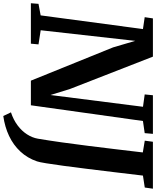

<svg xmlns="http://www.w3.org/2000/svg" viewBox="89 -872 951 1169"><g transform="rotate(90 564.5 -287.5)"><path d="M-0.3 0 3.4 -46.4 73.6 -59.5 157 -682.3 84.6 -693 92 -743H324.9L521.6 -238.5L558.5 -119.4L630.1 -682.6L554.9 -693L559.9 -743H795L790.6 -693L716.7 -682.3L621 0H471.1L268.5 -500.5L228.8 -635.3L164.2 -59.8L250.3 -46.4L245.9 0ZM686.3 168 664 121.3Q709.9 106.1 743.7 80.7Q777.4 55.4 797.9 23.5Q818.5 -8.4 824.4 -42.6Q835.8 -110.3 846.8 -188.5Q857.8 -266.7 868.2 -350.2Q878.6 -433.7 888.7 -517.8Q898.7 -601.9 908.1 -681.5L836.5 -693.4L843.1 -743H1128.8L1121.8 -693.4L1049.1 -682.3Q1038.8 -595.4 1028.4 -508.7Q1018 -422 1008.2 -343.2Q998.4 -264.3 989.8 -200.3Q981.2 -136.3 974.2 -93.6Q967.3 -51 962.4 -37Q942.4 21.4 902.6 64Q862.9 106.6 807.7 132.7Q752.5 158.8 686.3 168Z"/></g></svg>

Font: Merriweather Light
Style: Italic
Weight: 300
Italic angle: -7.8°
Designer: Eben Sorkin
Foundry: Eben Sorkin
Version: Version 2.101